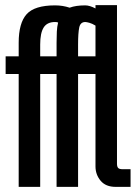

<svg xmlns="http://www.w3.org/2000/svg" viewBox="-20 -746 540 750"><path d="M437 -726V-106Q437 -95 441.5 -90Q446 -85 459 -85H490V-16H432Q393 -16 373 -40Q353 -64 353 -96V-457H285V-16H201V-457H137V-16H53V-457H2V-526H53V-579Q53 -656 84 -690.5Q115 -725 195 -725Q225 -725 252 -716Q276 -725 313 -725Q330 -725 353 -713V-726ZM313 -660Q294 -660 289.5 -638.5Q285 -617 285 -572V-526H353V-646Q340 -654 329 -657Q318 -660 313 -660ZM201 -526V-579Q201 -603 202 -622.5Q203 -642 207 -658Q203 -660 195 -660Q164 -660 150.5 -638.5Q137 -617 137 -572V-526Z"/></svg>

Font: D2Coding ligature
Style: Bold
Weight: 700
Monospace: yes
Designer: Yong-Rak Park; Jeong-Hwan Yoon; Sang-Min Lee;
Foundry: NHN Corporation
Version: Version 1.3.2; Build 20180524